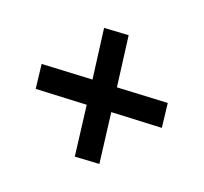

<svg xmlns="http://www.w3.org/2000/svg" viewBox="-83 -622 601 567"><g transform="rotate(-30 217.0 -338.5)"><path d="M111 -509 59 -454 166 -338 59 -223 111 -168 218 -283 324 -168 376 -223 269 -338 376 -454 324 -509 218 -394Z"/></g></svg>

Font: LT Wave Alt
Style: Regular
Weight: 400
Designer: Daniel Lyons
Version: Version 2.5 (Glyphs App)